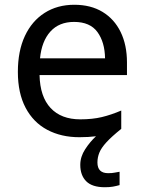

<svg xmlns="http://www.w3.org/2000/svg" viewBox="-20 -566 604 806"><path d="M389 116Q389 161 434 161Q451 161 462.5 158.5Q474 156 482 155V211Q468 215 454 217.5Q440 220 420 220Q367 220 342 195Q317 170 317 126Q317 92 337.5 60.5Q358 29 383 6Q352 10 313 10Q237 10 178.5 -21Q120 -52 87.5 -113.5Q55 -175 55 -264Q55 -352 84.5 -415Q114 -478 167.5 -512Q221 -546 292 -546Q361 -546 410.5 -516Q460 -486 486.5 -431.5Q513 -377 513 -304V-251H146Q148 -160 192.5 -112.5Q237 -65 317 -65Q368 -65 407.5 -74.5Q447 -84 489 -102V-25Q449 7 427 31Q405 55 397 75Q389 95 389 116ZM291 -474Q228 -474 191.5 -433.5Q155 -393 148 -321H421Q420 -389 389 -431.5Q358 -474 291 -474Z"/></svg>

Font: Noto Sans Tifinagh Adrar
Style: Regular
Weight: 400
Designer: JamraPatel
Foundry: JamraPatel LLC
Version: Version 2.006; ttfautohint (v1.8.4.7-5d5b)